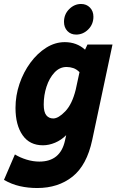

<svg xmlns="http://www.w3.org/2000/svg" viewBox="-57 -749 593 966"><path d="M-37 156 18 28Q44 44 76.5 54Q109 64 141 64Q247 64 270 -42L276 -69Q251 -44 220 -31Q189 -18 159 -18Q92 -18 56.5 -69Q21 -120 21 -206Q21 -268 41 -327Q61 -386 96 -433.5Q131 -481 175.5 -509Q220 -537 269 -537Q329 -537 371 -499L383 -525H509L407 -45Q380 82 308 139.5Q236 197 130 197Q84 197 42.5 187.5Q1 178 -37 156ZM163 -223Q163 -185 176 -169Q189 -153 211 -153Q237 -153 271.5 -189Q306 -225 324 -298L343 -386Q328 -401 311.5 -406.5Q295 -412 278 -412Q243 -412 217 -384Q191 -356 177 -313Q163 -270 163 -223ZM265 -639Q265 -677 291 -703Q317 -729 351 -729Q378 -729 395.5 -711Q413 -693 413 -665Q413 -627 387 -601Q361 -575 326 -575Q299 -575 282 -593Q265 -611 265 -639Z"/></svg>

Font: Radio Canada Condensed
Style: Bold Italic
Weight: 700
Width: 3
Italic angle: -12°
Designer: Charles Daoud, Etienne Aubert Bonn, Alexandre Saumier Demers, Jacques Le Bailly
Foundry: Radio-Canada
Version: Version 2.104; ttfautohint (v1.8.4.7-5d5b);gftools[0.9.28.de